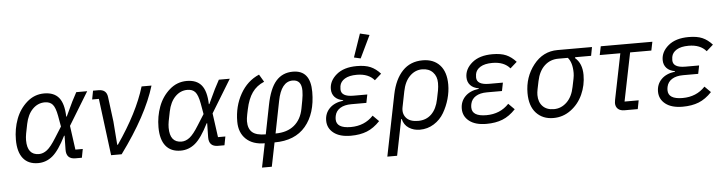

<svg xmlns="http://www.w3.org/2000/svg" viewBox="-54 -1043 5681 1505"><g transform="rotate(-5 2786.5 -290.0)"><path d="M567 -68 554 0H503Q431 0 432 -74L434 -184H430Q374 -72 323.5 -30Q273 12 209 12Q132 12 91.5 -38.5Q51 -89 51 -185Q51 -271 79.5 -347.5Q108 -424 167 -476Q226 -528 303 -528Q380 -528 418.5 -481.5Q457 -435 460 -332H464L518 -446L555 -516H641L483 -257L509 -68ZM222 -58Q255 -58 286 -82Q317 -106 359 -174L412 -258L397 -343Q385 -409 363.5 -433.5Q342 -458 302 -458Q247 -458 206 -416.5Q165 -375 150 -301L135 -226Q130 -198 130 -175Q130 -58 222 -58Z M867 0H784L727 -448H674L687 -516H730Q793 -516 800 -456L825 -261L839 -77H844Q1008 -314 1069 -516H1147Q1078 -287 867 0Z M1689 -68 1676 0H1625Q1553 0 1554 -74L1556 -184H1552Q1496 -72 1445.5 -30Q1395 12 1331 12Q1254 12 1213.5 -38.5Q1173 -89 1173 -185Q1173 -271 1201.5 -347.5Q1230 -424 1289 -476Q1348 -528 1425 -528Q1502 -528 1540.5 -481.5Q1579 -435 1582 -332H1586L1640 -446L1677 -516H1763L1605 -257L1631 -68ZM1344 -58Q1377 -58 1408 -82Q1439 -106 1481 -174L1534 -258L1519 -343Q1507 -409 1485.5 -433.5Q1464 -458 1424 -458Q1369 -458 1328 -416.5Q1287 -375 1272 -301L1257 -226Q1252 -198 1252 -175Q1252 -58 1344 -58Z M1954 200 1992 12Q1898 12 1845 -38.5Q1792 -89 1792 -176Q1792 -296 1846 -392Q1900 -488 1994 -528L2029 -469Q1969 -444 1934.5 -395Q1900 -346 1883 -265L1875 -227Q1868 -192 1868 -172Q1868 -113 1900 -85Q1932 -57 2006 -57L2051 -284Q2076 -412 2127 -470Q2178 -528 2260 -528Q2398 -528 2398 -357Q2398 -187 2314 -87.5Q2230 12 2069 12L2031 200ZM2133 -309 2083 -57Q2174 -57 2230 -103Q2286 -149 2302 -233L2314 -297Q2322 -339 2322 -373Q2322 -459 2252 -459Q2162 -459 2133 -309Z M2884 -762 2799 -585 2747 -597 2810 -780ZM2853 -130 2900 -83Q2851 -31 2796.5 -9.5Q2742 12 2670 12Q2583 12 2535 -25.5Q2487 -63 2487 -123Q2487 -180 2525 -219Q2563 -258 2633 -267L2634 -271Q2591 -278 2568 -303Q2545 -328 2545 -366Q2545 -431 2603 -479.5Q2661 -528 2763 -528Q2829 -528 2870.5 -510Q2912 -492 2948 -452L2895 -405Q2849 -460 2757 -460Q2697 -460 2662.5 -439Q2628 -418 2622 -383Q2620 -369 2620 -358Q2620 -299 2718 -299H2826L2813 -234H2695Q2640 -234 2606.5 -213Q2573 -192 2565 -154Q2562 -139 2562 -127Q2562 -56 2675 -56Q2784 -56 2853 -130Z M2940 200 3037 -282Q3061 -399 3122.5 -463.5Q3184 -528 3281 -528Q3367 -528 3416 -474.5Q3465 -421 3465 -321Q3465 -266 3449 -209Q3433 -152 3403.5 -101.5Q3374 -51 3324 -19.5Q3274 12 3213 12Q3164 12 3126.5 -12.5Q3089 -37 3078 -84H3074L3017 200ZM3206 -58Q3269 -58 3310.5 -98.5Q3352 -139 3367 -214L3381 -283Q3386 -311 3386 -341Q3386 -393 3355 -425.5Q3324 -458 3271 -458Q3216 -458 3174 -416.5Q3132 -375 3117 -298L3093 -178Q3082 -127 3111 -92.5Q3140 -58 3206 -58Z M3920 -130 3967 -83Q3918 -31 3863.5 -9.5Q3809 12 3737 12Q3650 12 3602 -25.5Q3554 -63 3554 -123Q3554 -180 3592 -219Q3630 -258 3700 -267L3701 -271Q3658 -278 3635 -303Q3612 -328 3612 -366Q3612 -431 3670 -479.5Q3728 -528 3830 -528Q3896 -528 3937.5 -510Q3979 -492 4015 -452L3962 -405Q3916 -460 3824 -460Q3764 -460 3729.5 -439Q3695 -418 3689 -383Q3687 -369 3687 -358Q3687 -299 3785 -299H3893L3880 -234H3762Q3707 -234 3673.5 -213Q3640 -192 3632 -154Q3629 -139 3629 -127Q3629 -56 3742 -56Q3851 -56 3920 -130Z M4600 -448H4475L4473 -441Q4528 -395 4528 -304Q4528 -223 4495.5 -151Q4463 -79 4401.5 -33.5Q4340 12 4264 12Q4180 12 4129 -43Q4078 -98 4078 -200Q4078 -326 4152.5 -421Q4227 -516 4342 -516H4613ZM4417 -448H4342Q4278 -448 4233 -406Q4188 -364 4172 -286L4159 -223Q4154 -198 4154 -178Q4154 -123 4185.5 -90Q4217 -57 4274 -57Q4331 -57 4375 -99Q4419 -141 4434 -218L4447 -281Q4452 -306 4452 -326Q4452 -408 4417 -448Z M4928 0H4824Q4790 0 4772 -17Q4754 -34 4754 -63Q4754 -72 4757 -87L4830 -448H4668L4682 -516H5088L5074 -448H4907L4830 -68H4941Z M5464 -130 5511 -83Q5462 -31 5407.5 -9.5Q5353 12 5281 12Q5194 12 5146 -25.5Q5098 -63 5098 -123Q5098 -180 5136 -219Q5174 -258 5244 -267L5245 -271Q5202 -278 5179 -303Q5156 -328 5156 -366Q5156 -431 5214 -479.5Q5272 -528 5374 -528Q5440 -528 5481.5 -510Q5523 -492 5559 -452L5506 -405Q5460 -460 5368 -460Q5308 -460 5273.5 -439Q5239 -418 5233 -383Q5231 -369 5231 -358Q5231 -299 5329 -299H5437L5424 -234H5306Q5251 -234 5217.5 -213Q5184 -192 5176 -154Q5173 -139 5173 -127Q5173 -56 5286 -56Q5395 -56 5464 -130Z"/></g></svg>

Font: Aneliza
Style: Italic
Weight: 400
Italic angle: -11.31°
Designer: Mike Abbink, Paul van der Laan, Pieter van Rosmalen
Foundry: Bold Monday
Version: Version 3.0